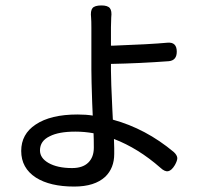

<svg xmlns="http://www.w3.org/2000/svg" viewBox="-20 -634 726 706"><path d="M253 52Q164 52 112 19Q58 -16 58 -79Q58 -141 111 -176Q166 -213 265 -213Q297 -213 321 -209Q320 -224 319 -256Q316 -343 316 -378V-455V-533Q316 -557 315 -569Q312 -594 320 -604Q328 -614 353 -614Q376 -614 384 -604Q392 -594 389 -570Q389 -564 388.5 -551.5Q388 -539 388 -534V-466Q390 -466 394 -466Q531 -471 596 -477Q630 -480 630 -444Q630 -412 601 -409Q493 -401 388 -399V-374Q388 -337 393 -234Q394 -207 395 -194Q516 -161 619 -75Q631 -64 632 -53Q632 -43 623 -27Q611 -7 598.5 -4.5Q586 -2 570 -17Q488 -89 399 -123Q399 -111 400 -89Q400 -74 400 -68Q400 -16 367 16Q328 52 253 52ZM245 -16Q284 -16 304.5 -36Q325 -56 325 -91Q325 -124 324 -144Q291 -150 257 -150Q196 -150 163 -133Q127 -116 127 -81Q127 -53 158 -35Q191 -16 245 -16Z"/></svg>

Font: GenSenRounded TW R
Style: Regular
Weight: 400
Version: Version 1.501;PS 1;hotconv 16.6.51;makeotf.lib2.5.65220